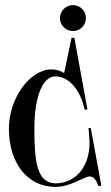

<svg xmlns="http://www.w3.org/2000/svg" viewBox="-20 -726 436 754"><path d="M266.5 -604C294.5 -604 317.5 -627 317.5 -655C317.5 -683 294.5 -706 266.5 -706C238.5 -706 215.5 -683 215.5 -655C215.5 -627 238.5 -604 266.5 -604ZM327.5 -223 330.5 -190C341 -76 278.5 -6 198 -6C125 -7.5 115 -90 115 -221C115 -350.5 149.5 -426 197 -426C248.5 -426 295 -376.5 312.5 -295.5H323.5L272 -577.5H261L231.9 -439.1C215.6 -449.1 198.8 -453.5 182 -453.5C97.5 -453.5 15 -340 15 -221C15 -83.5 89 8 198 8C259 8 309 -33 332 -33C348 -33 357 -21 367 5L378 3L336.5 -223Z"/></svg>

Font: Picaflor 36 pt
Style: Regular
Weight: 400
Designer: Ariel Martín Pérez
Foundry: Tunera Type Foundry
Version: Version 1.000;hotconv 1.0.109;makeotfexe 2.5.65596